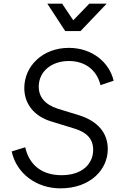

<svg xmlns="http://www.w3.org/2000/svg" viewBox="-20 -1019 687 1051"><path d="M421 -849 564 -999H469L381 -908L320 -999H239L337 -849ZM311 12C474 12 570 -90 570 -203C570 -290 517 -356 410 -389L296 -424C224 -447 192 -491 192 -544C192 -627 261 -685 357 -685C446 -685 510 -636 530 -553L602 -577C580 -674 488 -757 357 -757C213 -757 113 -657 113 -537C113 -452 165 -384 258 -355L388 -315C455 -295 490 -258 490 -199C490 -121 429 -60 317 -60C213 -60 141 -112 118 -213L44 -190C70 -70 178 12 311 12Z"/></svg>

Font: Plus Jakarta Sans
Style: Italic
Weight: 400
Italic angle: -8°
Designer: Gumpita Rahayu
Foundry: Tokotype
Version: Version 2.071;gftools[0.9.30]